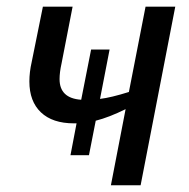

<svg xmlns="http://www.w3.org/2000/svg" viewBox="-20 -548 558 568"><path d="M194.8 -528.3 162.1 -360.4Q156.2 -334 156.2 -314Q156.2 -257.3 220.2 -252.9L249.5 -401.4H304.2L275.9 -255.4Q308.6 -259.3 361.3 -275.9L410.6 -528.3H498.5L396 0H308.1L351.6 -225.1Q302.2 -200.7 263.2 -190.9L243.2 -88.9H188.5L206.5 -183.1H198.7Q135.3 -183.1 101.1 -215.6Q66.9 -248 66.9 -307.1Q66.9 -334.5 73.7 -364.3L106.9 -528.3Z"/></svg>

Font: Liberation Sans
Style: Italic
Weight: 400
Italic angle: -12°
Designer: Steve Matteson
Foundry: Ascender Corporation
Version: Version 2.1.5